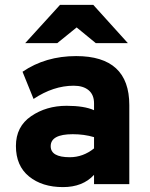

<svg xmlns="http://www.w3.org/2000/svg" viewBox="-20 -752 613 784"><path d="M371 -576 293 -640 214 -576H83L225 -732H361L502 -576ZM364 0V-38Q318 12 237 12Q152 12 98.5 -31.5Q45 -75 45 -156Q45 -235 107 -277.5Q169 -320 252 -320Q324 -320 364 -302V-330Q364 -365 342 -383.5Q320 -402 281 -402Q198 -402 117 -348L72 -459Q166 -523 291 -523Q508 -523 508 -323V0ZM265 -110Q319 -110 364 -146V-192Q324 -204 277 -204Q187 -204 187 -155Q187 -110 265 -110Z"/></svg>

Font: Overpass Heavy
Style: Regular
Weight: 900
Designer: Delve Withrington, Thomas Jockin
Foundry: Delve Fonts
Version: Version 3.000;DELV;Overpass